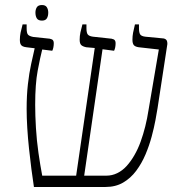

<svg xmlns="http://www.w3.org/2000/svg" viewBox="-20 -744 735 764"><path d="M115 0Q110 -32 105 -71Q100 -110 95.5 -152Q91 -194 88.5 -235Q86 -276 86 -311Q86 -364 91 -408.5Q96 -453 104 -489.5Q112 -526 118 -552L85 -556Q76 -557 70 -560Q64 -563 61.5 -569Q59 -575 59 -585Q59 -600 62 -614.5Q65 -629 70 -647H86V-632Q86 -612 91.5 -606Q97 -600 112 -597L178 -590Q188 -588 191 -583.5Q194 -579 194 -573Q194 -564 192.5 -556Q191 -548 188 -542L148 -547Q140 -516 130 -463Q120 -410 120 -327Q120 -285 123 -235Q126 -185 133 -136Q140 -87 148 -45H283L357 -553L323 -556Q309 -559 303 -565Q297 -571 297 -586Q297 -601 300 -615Q303 -629 308 -647H324V-632Q324 -613 329.5 -606.5Q335 -600 350 -598L424 -590Q434 -588 437 -583.5Q440 -579 440 -573Q440 -564 438.5 -556Q437 -548 434 -542L388 -548L315 -45H403Q426 -45 446.5 -55Q467 -65 483.5 -83Q500 -101 514.5 -126Q529 -151 539.5 -180Q550 -209 558 -241Q566 -273 571 -306L612 -547L532 -556Q518 -558 512.5 -564.5Q507 -571 507 -586Q507 -600 509.5 -613.5Q512 -627 517 -647H533V-632Q533 -615 537.5 -607.5Q542 -600 558 -598L631 -591Q636 -590 639.5 -587.5Q643 -585 644.5 -580.5Q646 -576 646 -569L607 -314Q604 -295 598.5 -265.5Q593 -236 583.5 -200.5Q574 -165 559 -129.5Q544 -94 522 -64.5Q500 -35 470 -17.5Q440 0 400 0ZM147 -662Q132 -662 126.5 -671Q121 -680 121 -694Q121 -706 126.5 -715Q132 -724 147 -724Q161 -724 166.5 -715Q172 -706 172 -694Q172 -680 166.5 -671Q161 -662 147 -662Z"/></svg>

Font: Noto Serif Hebrew ExtraLight
Style: Regular
Weight: 250
Version: Version 2.003